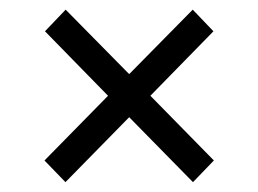

<svg xmlns="http://www.w3.org/2000/svg" viewBox="-20 -448 530 394"><path d="M201.7 -251.5 72.3 -383.8 114.7 -428.2 245.1 -295.9 375.5 -428.2 418 -383.8 288.6 -251.5 418.9 -118.7 376 -74.2 245.1 -207.5 114.3 -74.2 71.3 -118.7Z"/></svg>

Font: Vazirmatn RD Light
Style: Regular
Weight: 300
Designer: Saber Rastikerdar
Foundry: Saber Rastikerdar
Version: Version 32.102